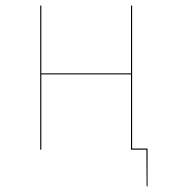

<svg xmlns="http://www.w3.org/2000/svg" viewBox="-20 -537 618 689"><path d="M454.1 -3.9V-517.2H450.1V-273.9H128.3V-517.2H124.3V0H128.3V-270.1H450.1V0H505.3L506.1 131.7H509.5V-3.9Z"/></svg>

Font: Fira Sans Four
Style: Regular
Weight: 100
Designer: Carrois Corporate & Edenspiekermann AG
Foundry: Carrois Corporate GbR & Edenspiekermann AG
Version: Version 4.203;PS 004.203;hotconv 1.0.88;makeotf.lib2.5.64775